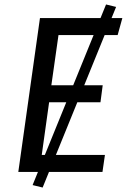

<svg xmlns="http://www.w3.org/2000/svg" viewBox="-20 -770 569 860"><path d="M126 59 455 -750 500 -739 171 70ZM159 -689H528L507 -613H242L210 -388H440L430 -312H200L167 -76H450L439 0H62Z"/></svg>

Font: Fira Sans Variable
Style: Italic
Weight: 397
Italic angle: -8°
Designer: Carrois Corporate & Edenspiekermann AG
Foundry: Carrois Corporate GbR & Edenspiekermann AG
Version: Version 4.202